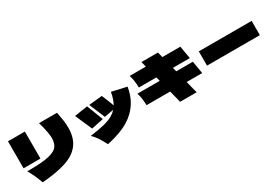

<svg xmlns="http://www.w3.org/2000/svg" viewBox="46 -1736 3908 2729"><g transform="rotate(-30 2000.0 -371.5)"><path d="M108 -228H155Q359 -228 465.5 -253.5Q572 -279 610 -329.5Q648 -380 648 -467Q648 -503 635 -574.5Q622 -646 595 -737H891Q909 -642 916.5 -586.5Q924 -531 924 -477Q924 -304 844 -202Q764 -100 612 -50.5Q460 -1 220 18Q196 -50 170.5 -107Q145 -164 108 -228ZM84 -734H361V-291H84Z M1945 -557Q1923 -426 1867 -330.5Q1811 -235 1724 -166Q1643 -102 1536.5 -59.5Q1430 -17 1295 12Q1257 -60 1224 -112Q1191 -164 1141 -212Q1286 -231 1374 -253Q1462 -275 1523 -310Q1568 -336 1603 -374L1450 -347Q1433 -386 1408 -448Q1366 -554 1343 -604L1561 -626Q1566 -614 1596 -541Q1626 -469 1640 -425Q1682 -496 1703 -612ZM1211 -293 1172 -381Q1160 -410 1140 -454Q1120 -498 1090 -569L1306 -602Q1360 -456 1409 -334Z M2960 -194H2705L2755 3H2484L2434 -194H2046Q2046 -303 2016 -400H2382L2365 -466H2077Q2077 -577 2047 -674H2312L2290 -761H2561L2583 -674H2878L2914 -466H2636L2653 -400H2925Z M3939 -251H3072V-485H3939Z"/></g></svg>

Font: Dela Gothic One
Style: Regular
Weight: 400
Designer: aratakana
Foundry: aratakana
Version: Version 1.004